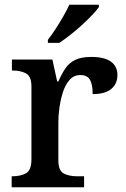

<svg xmlns="http://www.w3.org/2000/svg" viewBox="-20 -786 528 806"><path d="M29 0V-46H32Q66 -46 89 -58.5Q112 -71 112 -118V-422Q112 -466 89 -478Q66 -490 33 -490H30V-536H200L220 -444H225Q238 -474 253.5 -497.5Q269 -521 294.5 -534Q320 -547 363 -547Q419 -547 446 -527Q473 -507 473 -471Q473 -435 447.5 -413Q422 -391 369 -391Q369 -432 357.5 -451.5Q346 -471 317 -471Q290 -471 272 -450.5Q254 -430 244 -398.5Q234 -367 229.5 -333.5Q225 -300 225 -275V-113Q225 -69 248 -57.5Q271 -46 303 -46H333V0ZM181 -619Q196 -638 213 -664Q230 -690 245.5 -717Q261 -744 271 -766H395V-756Q386 -743 367 -723Q348 -703 324 -681Q300 -659 275 -639.5Q250 -620 229 -606H181Z"/></svg>

Font: Noto Naskh Arabic Medium
Style: Regular
Weight: 500
Designer: Monotype Design Team, David Williams, Mohamad Dakak and Nizar Qandah
Foundry: Monotype Imaging Inc.
Version: Version 2.016